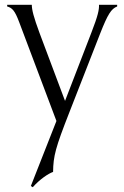

<svg xmlns="http://www.w3.org/2000/svg" viewBox="-20 -520 520 803"><path d="M117 263C146 230 182 206 202 199C203 132 212 98 270 -50L399 -380C431 -461 445 -483 470 -493V-500H394C395 -480 390 -455 362 -383L252 -98L145 -383C121 -448 113 -479 113 -500H10V-493C31 -487 42 -476 60 -428L216 -14L109 258Z"/></svg>

Font: Sinistre
Style: Regular
Weight: 400
Designer: Jules Durand
Foundry: Collletttivo
Version: Version 69.420;Glyphs 3.2 (3217)